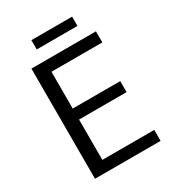

<svg xmlns="http://www.w3.org/2000/svg" viewBox="-199 -946 954 1057"><g transform="rotate(-30 278.0 -418.0)"><path d="M168 -835.9H426.8V-776.9H168ZM89.8 0V-700.2H500V-629.9H176.8V-396H479V-326.2H176.8V-69.8H506.8V0Z"/></g></svg>

Font: Post Grotesk Regular
Style: Regular
Weight: 500
Version: 0.900; ttfautohint (v0.96) -l 8 -r 50 -G 200 -x 14 -w "gGD" 